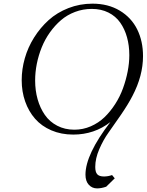

<svg xmlns="http://www.w3.org/2000/svg" viewBox="-20 -731 805 1054"><path d="M99.1 -291Q99.1 -351.1 116.2 -411.1Q133.3 -471.2 167 -524.9Q200.7 -578.6 246.8 -620.4Q293 -662.1 355.5 -686.5Q418 -710.9 487.8 -710.9Q573.7 -710.9 637.5 -672.6Q701.2 -634.3 733.2 -569.6Q765.1 -504.9 765.1 -422.9Q765.1 -314.9 707 -204.1Q683.6 -158.7 643.8 -100.6Q604 -42.5 575.4 -2.7Q546.9 37.1 524.9 88.1Q502.9 139.2 502.9 185.1Q502.9 213.9 513.9 225.8Q524.9 237.8 550.8 237.8Q572.8 237.8 595.2 230L609.9 248L563 293.9Q536.1 303.2 513.2 303.2Q485.4 303.2 467.3 283.2Q449.2 263.2 449.2 228Q449.2 116.7 585.9 -61Q498 7.8 381.8 7.8Q315.9 7.8 262 -15.4Q208 -38.6 172.6 -79.1Q137.2 -119.6 118.2 -173.8Q99.1 -228 99.1 -291ZM172.9 -289.1Q172.9 -234.4 186.5 -186Q200.2 -137.7 226.3 -100.1Q252.4 -62.5 294.2 -40.8Q335.9 -19 388.2 -19Q435.5 -19 478.3 -37.6Q521 -56.2 553.5 -87.4Q585.9 -118.7 612.3 -159.7Q638.7 -200.7 655.3 -246.6Q671.9 -292.5 680.9 -338.9Q689.9 -385.3 689.9 -428.2Q689.9 -481 677.2 -526.4Q664.6 -571.8 639.9 -606.9Q615.2 -642.1 575.2 -662.1Q535.2 -682.1 483.9 -682.1Q435.5 -682.1 391.8 -665.5Q348.1 -648.9 314.7 -620.1Q281.2 -591.3 253.9 -553Q226.6 -514.6 209 -470.9Q191.4 -427.2 182.1 -380.9Q172.9 -334.5 172.9 -289.1Z"/></svg>

Font: Dehuti Alt
Style: Italic
Weight: 400
Version: Version 1.2